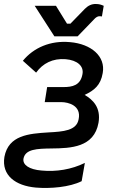

<svg xmlns="http://www.w3.org/2000/svg" viewBox="-49 -736 568 957"><path d="M358 167 374 76C307 109 231 121 158 114C97 109 63 86 68 55C77 7 135 5 208 4C304 3 420 -1 442 -124C455 -200 414 -239 373 -263C420 -285 453 -311 463 -372C478 -455 406 -517 300 -526C202 -535 118 -498 65 -433L131 -374C164 -420 214 -446 278 -441C337 -436 370 -406 362 -366C352 -310 311 -302 267 -302H186L174 -227H256C292 -227 357 -210 343 -142C333 -85 268 -80 192 -76C95 -70 -7 -62 -27 46C-42 138 28 190 130 199C203 205 298 197 358 167ZM222 -555H338L425 -645C432 -651 439 -655 446 -655C450 -655 454 -655 459 -654L468 -707C455 -713 444 -716 430 -716C408 -717 390 -708 374 -692L302 -618H285L230 -707H124Z"/></svg>

Font: Fixel Display 20240404 Medium
Style: Italic
Weight: 500
Italic angle: -10°
Designer: AlfaBravo + MacPaw
Foundry: Kyrylo Tkachov, Marchela Mozhyna, Serhii Makarenko, Maria Weinstein, Zakhar Kryvoshyya
Version: Version 1.211;Glyphs 3.2 (3225)